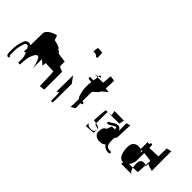

<svg xmlns="http://www.w3.org/2000/svg" viewBox="2 -1275 1871 1871"><g transform="rotate(45 937.5 -339.5)"><path d="M38 -45C38 -38 39 -28 40 -21C41 -14 51 -1 61 -1C68 -1 74 -7 74 -14C74 -18 71 -21 69 -23C63 -28 63 -28 63 -45V-92C63 -125 71 -161 85 -199C90 -213 98 -220 111 -220C122 -216 130 -206 136 -195C136 -168 135 -149 135 -148C135 -149 145 -151 155 -155C165 -130 172 -114 172 -79V-34C172 -32 177 -32 185 -32C193 -32 197 -32 197 -34V-48C197 -60 199 -76 201 -94C204 -137 216 -172 236 -202C239 -206 243 -210 248 -212C263 -219 267 -216 277 -204C292 -175 311 -126 311 -84V-221L361 -179C361 -179 363 -222 365 -220C367 -218 470 -216 474 -216C478 -216 481 -18 483 -20C485 -22 537 -25 537 -29V-271C537 -277 486 -287 485 -298V-360C485 -364 383 -370 381 -380C375 -407 366 -382 356 -404C347 -425 285 -436 270 -440C264 -442 256 -491 247 -489C222 -483 153 -459 139 -413C138 -410 137 -311 136 -235C128 -242 121 -245 113 -246C78 -246 65 -225 56 -195C47 -168 38 -128 38 -92Z M612 -632C610 -630 658 -626 658 -622C658 -615 666 -608 673 -608C680 -608 685 -614 685 -621C685 -625 684 -677 681 -680C678 -683 625 -685 621 -685C617 -685 614 -634 612 -632ZM635 -91V-93ZM635 -93C636 -100 646 -107 656 -111C657 -103 658 -95 659 -89L661 -74V-6C661 1 667 6 674 6C678 6 682 4 684 2C686 0 687 -252 687 -256L637 -324Z M763 -424C759 -409 772 -405 787 -405H809L805 -367V-332V-318C805 -289 816 -259 821 -236C824 -222 831 -209 841 -200C840 -159 839 -105 837 -86C845 -98 881 -109 881 -118L880 -184H886H889C896 -184 903 -189 903 -196C903 -203 896 -209 889 -209H886C885 -209 883 -210 880 -210V-332C880 -352 936 -377 939 -405L999 -455C999 -455 951 -457 953 -459C955 -461 957 -564 957 -568C957 -572 905 -575 903 -577C901 -579 898 -480 894 -480H819C819 -471 817 -454 813 -430H787C777 -430 766 -436 763 -424ZM788 -480H794C793 -483 791 -496 788 -480ZM794 -480ZM794 -480H819V-484C819 -484 819 -491 819 -491C819 -491 795 -484 795 -484C795 -482 794 -481 794 -480ZM819 -491 845 -498C845 -505 839 -511 832 -511C825 -511 819 -505 819 -498ZM835 -80C836 -78 836 -80 837 -86C836 -84 834 -82 835 -80Z M1074 -62C1074 -64 1175 -68 1175 -70C1175 -72 1176 -101 1176 -117C1175 -109 1171 -96 1170 -91C1169 -85 1150 -76 1142 -76H1119C1102 -76 1078 -88 1074 -105ZM1090 -160C1087 -159 1106 -157 1126 -152L1127 -308L1144 -310H1105C1097 -310 1092 -160 1090 -160ZM1126 -141 1176 -124V-128C1177 -139 1150 -147 1126 -152ZM1144 -310H1288L1300 -362C1300 -362 1176 -363 1168 -364C1171 -361 1175 -316 1177 -316ZM1168 -364ZM1176 -124ZM1199 -108C1199 -73 1235 -50 1268 -50C1273 -50 1278 -51 1282 -51H1296C1309 -51 1331 -64 1338 -72C1348 -51 1375 -34 1404 -34H1418C1425 -34 1431 -39 1431 -46C1431 -52 1424 -59 1418 -59H1404C1387 -59 1374 -66 1364 -79C1357 -87 1352 -113 1352 -126V-176C1356 -179 1362 -186 1362 -194C1365 -193 1368 -192 1368 -191C1370 -186 1374 -353 1377 -374C1371 -369 1334 -364 1334 -360C1334 -356 1335 -289 1336 -260C1317 -286 1301 -299 1263 -284C1254 -280 1219 -255 1210 -252C1189 -246 1196 -221 1218 -228C1226 -231 1254 -249 1260 -252C1269 -257 1280 -264 1294 -264C1295 -264 1297 -253 1299 -241C1282 -240 1266 -239 1256 -238L1237 -186H1246C1207 -186 1199 -145 1199 -108ZM1377 -374C1378 -375 1378 -375 1378 -376C1378 -376 1377 -376 1377 -376Z M1506 -184C1506 -166 1511 -146 1514 -132C1519 -106 1538 -83 1553 -76C1563 -71 1570 -68 1583 -70L1577 -46H1726C1703 -46 1689 -80 1685 -100C1667 -100 1649 -99 1633 -99C1650 -115 1653 -134 1661 -160C1663 -165 1663 -172 1663 -180V-279C1704 -274 1767 -269 1760 -263C1759 -262 1757 -235 1756 -204C1758 -202 1759 -200 1761 -197C1765 -191 1768 -237 1768 -236C1772 -220 1828 -212 1838 -208L1837 -480C1837 -474 1787 -468 1786 -464C1785 -460 1784 -356 1784 -354C1784 -353 1707 -351 1663 -349V-369C1663 -369 1663 -370 1662 -370C1662 -382 1664 -393 1651 -395C1639 -397 1637 -386 1636 -374C1624 -375 1612 -377 1611 -378V-281C1604 -285 1596 -286 1585 -286H1575C1531 -286 1506 -253 1506 -213ZM1624 -271 1629 -284C1630 -283 1633 -283 1636 -282V-256C1632 -262 1628 -267 1624 -271ZM1681 -135C1681 -125 1683 -110 1685 -100C1719 -101 1748 -102 1750 -104C1752 -106 1754 -159 1756 -204C1751 -209 1744 -211 1735 -211H1725C1700 -211 1693 -199 1684 -183C1682 -179 1681 -173 1681 -163Z"/></g></svg>

Font: FailCity
Style: Regular
Weight: 400
Version: Version 1